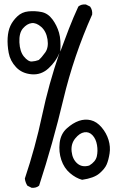

<svg xmlns="http://www.w3.org/2000/svg" viewBox="-20 -802 540 894"><path d="M127 72.3 107.4 62.5Q97.7 46.9 95.7 29.3Q144.5 -116.2 175.8 -263.7Q207 -411.1 256.8 -555.7Q241.2 -516.6 206.5 -484.4Q171.9 -452.1 127 -456.1Q82 -460 54.7 -489.3Q27.3 -518.6 20.5 -555.7Q13.7 -592.8 15.6 -625.5Q17.6 -658.2 28.3 -681.6Q39.1 -705.1 60.5 -725.6Q82 -746.1 112.3 -749Q142.6 -752 172.9 -746.1Q203.1 -740.2 224.1 -711.9Q245.1 -683.6 254.9 -649.4Q264.6 -615.2 260.7 -561.5Q280.3 -615.2 300.8 -668Q321.3 -720.7 344.7 -771.5Q358.4 -783.2 379.9 -781.2L399.4 -771.5Q411.1 -755.9 409.2 -734.4Q323.2 -542 274.9 -338.9Q226.6 -135.7 162.1 62.5Q148.4 74.2 127 72.3ZM362.3 35.2Q333 27.3 305.7 3.9Q278.3 -19.5 265.6 -57.1Q252.9 -94.7 257.8 -136.7Q262.7 -178.7 291 -204.1Q319.3 -229.5 347.7 -239.3Q376 -249 403.3 -242.2Q430.7 -235.4 453.1 -209Q475.6 -182.6 485.4 -150.4Q495.1 -118.2 490.2 -87.4Q485.4 -56.6 476.6 -36.1Q467.8 -15.6 442.4 5.9Q417 27.3 362.3 35.2ZM395.5 -31.2Q424.8 -48.8 430.7 -73.7Q436.5 -98.6 431.6 -127Q426.8 -155.3 410.6 -172.4Q394.5 -189.5 372.6 -186Q350.6 -182.6 330.1 -157.2Q309.6 -131.8 313.5 -96.2Q317.4 -60.5 339.8 -41Q362.3 -21.5 395.5 -31.2ZM160.2 -522.5Q174.8 -535.2 190.9 -558.1Q207 -581.1 201.2 -618.7Q195.3 -656.2 171.9 -676.8Q148.4 -697.3 127 -694.3Q105.5 -691.4 86.9 -669.9Q68.4 -648.4 70.3 -605Q72.3 -561.5 91.8 -538.1Q111.3 -514.6 127.9 -515.6Q144.5 -516.6 160.2 -522.5Z"/></svg>

Font: NaikaiFont
Style: Regular
Weight: 400
Version: Version 1.67